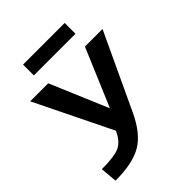

<svg xmlns="http://www.w3.org/2000/svg" viewBox="-256 -1068 1220 1220"><g transform="rotate(-45 354.0 -458.5)"><path d="M167 -830V-927H541V-830ZM61 10 51 -103Q166 -103 212 -125Q258 -147 287 -213L34 -730H196L361 -340L526 -730H684L444 -217Q384 -89 300.5 -39.5Q217 10 61 10Z"/></g></svg>

Font: Mplus 1p Bold
Style: Bold
Weight: 700
Version: Version 1.061